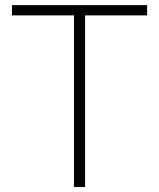

<svg xmlns="http://www.w3.org/2000/svg" viewBox="-20 -748 636 768"><path d="M27.8 -686.5V-727.5H568.4V-686.5H320.3V0H275.9V-686.5Z"/></svg>

Font: Inter Display ExtraLight
Style: Regular
Weight: 200
Designer: Rasmus Andersson
Foundry: rsms
Version: Version 4.000;git-a52131595